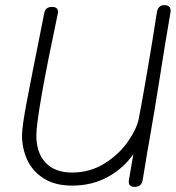

<svg xmlns="http://www.w3.org/2000/svg" viewBox="-20 -728 686 750"><path d="M646 -680Q625 -559 601 -405Q587 -315 563 -177Q555 -134 549 -95Q543 -56 537 -23Q532 2 506 2Q483 2 483 -18Q483 -24 484 -27Q492 -76 501 -126Q462 -70 400.5 -36.5Q339 -3 262 -3Q194 -3 150 -31.5Q106 -60 86 -104.5Q66 -149 66 -199Q66 -233 85 -333Q104 -433 143 -627L153 -678Q158 -701 183 -701Q210 -701 206 -676Q122 -279 122 -199Q122 -131 158 -92.5Q194 -54 262 -54Q331 -54 387.5 -89Q444 -124 479 -174Q514 -224 522 -264Q533 -320 554.5 -445Q576 -570 593 -681Q598 -708 622 -708Q636 -708 642 -700.5Q648 -693 646 -680Z"/></svg>

Font: Mali Light
Style: Italic
Weight: 300
Italic angle: -10°
Version: Version 1.000; ttfautohint (v1.6)